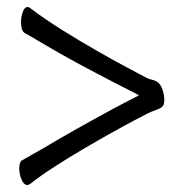

<svg xmlns="http://www.w3.org/2000/svg" viewBox="-20 -513 540 548"><path d="M377 -241Q336 -262 289.5 -286Q243 -310 197 -335Q151 -360 112 -383Q98 -391 81.5 -401Q65 -411 50 -419Q40 -426 40 -450Q40 -465 45 -479Q50 -493 59 -493Q62 -493 66 -490Q107 -459 156.5 -428Q206 -397 254 -369.5Q302 -342 340.5 -321.5Q379 -301 398 -291Q406 -287 413.5 -285.5Q421 -284 428 -280Q438 -274 443.5 -258Q449 -242 449 -228Q449 -218 446 -212Q442 -205 427.5 -200Q413 -195 399 -188Q391 -184 363.5 -169.5Q336 -155 297.5 -133.5Q259 -112 216.5 -87Q174 -62 134.5 -36.5Q95 -11 66 12Q62 15 58 15Q48 15 41.5 -0.5Q35 -16 35 -32Q35 -52 44 -56Q78 -75 109 -93Q149 -117 196 -143.5Q243 -170 290 -195.5Q337 -221 377 -241Z"/></svg>

Font: Moon Stars Kai T HW
Style: Regular
Weight: 400
Designer: GuiWonder
Version: Version 1.101